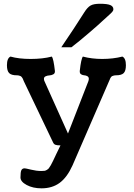

<svg xmlns="http://www.w3.org/2000/svg" viewBox="-20 -837 714 1026"><path d="M307.6 -584.5Q377.4 -687 430.7 -771.5Q447.3 -797.9 463.9 -807.4Q480.5 -816.9 514.2 -816.9Q553.2 -816.9 569.6 -809.8Q585.9 -802.7 585.9 -787.1Q585.9 -780.3 579.3 -772.9Q572.8 -765.6 555.7 -750.5Q538.6 -735.4 528.3 -725.6Q511.2 -709 455.8 -661.4Q400.4 -613.8 361.8 -584.5ZM217.8 -402.8 343.3 -123.5 452.1 -402.8Q454.6 -410.2 454.6 -416Q454.6 -425.3 447 -429.7Q439.5 -434.1 430.4 -434.6Q421.4 -435.1 413.8 -439.7Q406.2 -444.3 406.2 -454.6V-458Q413.6 -523.4 422.9 -534.7Q470.7 -522 525.9 -522Q584.5 -522 633.8 -534.7Q652.8 -525.9 652.8 -488.3Q652.8 -458.5 641.1 -446.5Q629.4 -434.6 600.1 -434.6Q593.3 -434.6 587.9 -433.1Q582.5 -431.6 579.3 -430.2Q576.2 -428.7 573.2 -424.8Q570.3 -420.9 569.3 -418.7Q568.4 -416.5 566.2 -411.1Q564 -405.8 563 -403.8L367.7 46.4Q338.9 110.4 299.1 139.9Q259.3 169.4 201.7 169.4Q155.8 169.4 122.6 151.6Q89.4 133.8 89.4 111.3Q89.4 82.5 94.2 72.5Q99.1 62.5 111.8 62.5Q116.7 62.5 145.8 69.6Q174.8 76.7 199.7 76.7Q210.9 76.7 217.3 75.9Q223.6 75.2 230.5 70.8Q237.3 66.4 240.7 62.5Q244.1 58.6 251.5 45.9Q258.8 33.2 263.7 22.2Q268.6 11.2 280.5 -13.4Q292.5 -38.1 303.2 -60.1Q285.2 -60.1 276.4 -63.2Q267.6 -66.4 263.2 -76.7L106.9 -403.8Q106.4 -405.3 104 -411.1Q101.6 -417 100.6 -418.7Q99.6 -420.4 96.4 -424.6Q93.3 -428.7 90.1 -430.2Q86.9 -431.6 81.8 -433.1Q76.7 -434.6 69.8 -434.6Q40.5 -434.6 28.8 -446.5Q17.1 -458.5 17.1 -488.3Q17.1 -525.9 36.1 -534.7Q80.6 -522 144 -522Q208.5 -522 256.8 -534.7Q266.1 -523.4 273.4 -458V-454.6Q273.4 -444.3 264.2 -439.5Q254.9 -434.6 244.1 -434.1Q233.4 -433.6 224.1 -429.4Q214.8 -425.3 214.8 -416Q214.8 -408.2 217.8 -402.8Z"/></svg>

Font: Coustard
Style: Regular
Weight: 400
Foundry: vernon adams
Version: Version 1.000